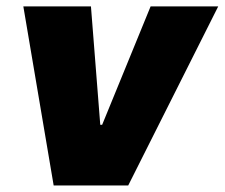

<svg xmlns="http://www.w3.org/2000/svg" viewBox="-20 -565 685 585"><path d="M644.9 -545.5 370.7 0H143.5L51.1 -545.5H257.1L285.5 -184.7H291.2L438.9 -545.5Z"/></svg>

Font: Inter UI Black
Style: Italic
Weight: 900
Italic angle: -9.39999°
Designer: Rasmus Andersson
Foundry: rsms
Version: 3.2;8d6f07862